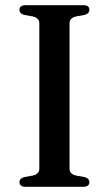

<svg xmlns="http://www.w3.org/2000/svg" viewBox="-20 -720 420 740"><path d="M248 -70Q248 -59.5 254.2 -53Q260.5 -46.5 272.5 -43.5L306 -37.5Q324.5 -32.5 324.5 -17.5Q324.5 -9.5 318.8 -4.8Q313 0 300.5 0H79Q67 0 61 -4.8Q55 -9.5 55 -17.5Q55 -32.5 73.5 -37.5L107 -43.5Q119 -46.5 125.2 -53Q131.5 -59.5 131.5 -70V-630Q131.5 -640.5 125.2 -647Q119 -653.5 107 -656.5L73.5 -662.5Q55 -667.5 55 -682.5Q55 -691 61 -695.5Q67 -700 79 -700H300.5Q313 -700 318.8 -695.5Q324.5 -691 324.5 -682.5Q324.5 -667.5 306 -662.5L272.5 -656.5Q260.5 -653.5 254.2 -647Q248 -640.5 248 -630Z"/></svg>

Font: Fraunces 18pt
Style: Regular
Weight: 400
Version: Version 1.000;[b76b70a41]